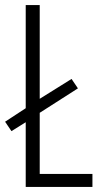

<svg xmlns="http://www.w3.org/2000/svg" viewBox="-22 -734 403 754"><path d="M79 0H341V-51H134V-291L284 -387L259 -424L134 -346V-714H79V-309L-2 -256L23 -219L79 -254Z"/></svg>

Font: Noto Sans Myanmar UI ExtraCondensed Light
Style: Regular
Weight: 300
Width: 2
Designer: Monotype Design Team
Foundry: Monotype Imaging Inc.
Version: Version 2.103